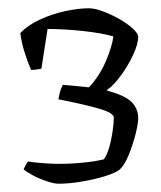

<svg xmlns="http://www.w3.org/2000/svg" viewBox="-20 -790 390 464"><path d="M121 -346Q111 -346 93 -352Q75 -358 59 -366.5Q43 -375 37 -381Q38 -383 41.5 -390Q45 -397 48 -400Q62 -397 86.5 -395.5Q111 -394 120 -394Q152 -394 181.5 -397Q211 -400 231 -405Q238 -414 243.5 -432.5Q249 -451 252 -471.5Q255 -492 255 -506Q255 -517 219 -527.5Q183 -538 121 -550Q123 -560 125 -568Q127 -576 132 -585L195 -579Q221 -607 236 -642.5Q251 -678 254 -702Q227 -710 181 -715Q135 -720 95 -720L80 -624Q76 -623 68 -622Q60 -621 55 -621Q45 -645 38.5 -666.5Q32 -688 29 -710Q47 -729 76 -742.5Q105 -756 137 -763Q169 -770 195 -770Q209 -770 229 -762.5Q249 -755 268.5 -744Q288 -733 301 -721Q314 -709 314 -701Q314 -684 302 -658Q290 -632 272.5 -608Q255 -584 239 -573V-571Q283 -559 298.5 -543Q314 -527 314 -504Q314 -491 307.5 -465.5Q301 -440 291 -415.5Q281 -391 269 -380Q259 -372 233 -364Q207 -356 176.5 -351Q146 -346 121 -346Z"/></svg>

Font: Texturina Thin
Style: Regular
Weight: 100
Designer: Guillermo Torres Carreño
Foundry: Omnibus-Type
Version: Version 1.002; ttfautohint (v1.8.3)